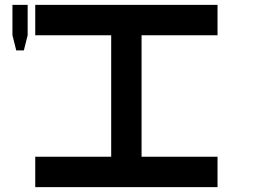

<svg xmlns="http://www.w3.org/2000/svg" viewBox="-20 -770 1040 790"><path d="M125 0V-125H437.5V-625H125V-750H875V-625H562.5V-125H875V0ZM31.2 -750H93.8V-625L78.1 -562.5H46.9L31.2 -625Z"/></svg>

Font: Xanmono
Style: Regular
Weight: 400
Designer: GGBotNet
Foundry: GGBotNet
Version: 1.00